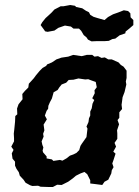

<svg xmlns="http://www.w3.org/2000/svg" viewBox="-20 -733 555 766"><path d="M191 13H173L142 12L132 8L109 9L100 6L82 -4L74 -16L59 -32L55 -46L46 -59L40 -72V-88L30 -100L27 -121L34 -135L25 -148L36 -169V-181L35 -200L37 -217L40 -247L41 -270L49 -277L48 -300L54 -317L70 -337L69 -358L79 -370L93 -384L95 -399L106 -411L115 -421L123 -432L138 -450L150 -462L164 -470L168 -476L187 -484L205 -496L225 -503L252 -507L272 -514L306 -509L326 -514H348L357 -507L371 -509L385 -502L398 -504L412 -496H426L453 -484L462 -474L473 -467L485 -451V-422L482 -408L484 -396L477 -366L469 -345L467 -329L465 -315L467 -298L456 -285V-263L449 -254L455 -237L447 -213L448 -201V-179L437 -163L443 -148L432 -128L441 -120L433 -95L428 -81L433 -66L426 -54L424 -41L412 -16L397 -8L388 5L357 1L340 -1V-14L328 -38L317 -47L301 -41L283 -32L270 -21L252 -8L226 5L208 4ZM193 -91 219 -95 229 -92 245 -101 259 -112 273 -117 285 -123 296 -134 301 -151 306 -159 320 -179 325 -186 329 -220 325 -228 333 -246 335 -261 340 -272V-288L346 -301L349 -319L356 -334L348 -341L358 -361L357 -373L366 -385L362 -406L345 -412L332 -417L320 -416L293 -420L273 -415L254 -414L244 -403L226 -396L217 -385L210 -374L194 -365L187 -340L179 -325L173 -311L172 -299L166 -291L159 -272L167 -257L154 -236L157 -213L152 -199L154 -188L146 -169L149 -155L153 -145L150 -132L152 -125L166 -109V-101L187 -97ZM314 -593 304 -610 295 -619H273L263 -627L239 -631L213 -622L197 -611L170 -606L160 -608L156 -614L142 -633L149 -645L162 -661L172 -670L185 -682L197 -695L222 -708H233L260 -713L279 -710L284 -705L308 -700L323 -690L335 -684L340 -674L353 -666L369 -661L397 -653L411 -665L431 -676L451 -683L474 -692L491 -689L500 -680L501 -664L512 -653V-633L496 -619L481 -607L480 -600L457 -592L440 -579L428 -577L414 -570L399 -569H368L345 -568L331 -575L325 -584Z"/></svg>

Font: Winky Rough Medium
Style: Italic
Weight: 500
Italic angle: -8.97852°
Designer: Simon Atzbach
Foundry: typofactur
Version: Version 1.206; ttfautohint (v1.8.4.7-5d5b)